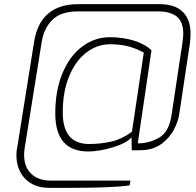

<svg xmlns="http://www.w3.org/2000/svg" viewBox="-20 -723 945 924"><path d="M59 24Q59 3 63 -14L144 -521Q173 -703 357 -703H748Q822 -703 859.5 -666Q897 -629 897 -562Q897 -539 894 -515L842 -170Q837 -139 817.5 -100Q798 -61 757 -30.5Q716 0 652 0H614L613 -62Q589 -34 523 -14Q457 6 405 6Q246 6 246 -177Q246 -289 281.5 -372.5Q317 -456 377 -500Q437 -544 509 -544Q570 -544 623 -528Q676 -512 709 -481L643 -33Q698 -33 746 -60.5Q794 -88 806 -172L858 -517Q862 -549 862 -560Q862 -619 830.5 -643.5Q799 -668 743 -668H354Q272 -668 231 -626.5Q190 -585 180 -517L99 -12Q96 6 96 22Q96 81 130.5 113.5Q165 146 223 146H608L604 169Q529 181 314 181H217Q143 181 101 137Q59 93 59 24ZM615 -89 672 -470Q628 -493 591 -501.5Q554 -510 510 -510Q448 -510 396 -470.5Q344 -431 313 -356.5Q282 -282 282 -182Q282 -30 409 -30Q466 -30 517 -42Q568 -54 615 -89Z"/></svg>

Font: Exo ExtraLight
Style: Italic
Weight: 275
Italic angle: -9°
Designer: Natanael Gama
Foundry: Natanael Gama
Version: Version 1.500; ttfautohint (v1.6)